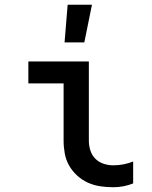

<svg xmlns="http://www.w3.org/2000/svg" viewBox="-20 -778 640 806"><path d="M455 8Q428 8 401 4Q374 0 349.5 -11Q325 -22 304.5 -40.5Q284 -59 270.5 -82.5Q257 -106 252 -133Q247 -160 247 -187V-428H99V-520H353V-187Q353 -166 359.5 -146Q366 -126 380.5 -111.5Q395 -97 415 -90.5Q435 -84 455 -84Q477 -84 498 -88Q519 -92 539 -100V-8Q519 0 498 4Q477 8 455 8ZM251 -600 264 -758H366L334 -600Z"/></svg>

Font: Iosevka Semibold Extended
Style: Regular
Weight: 600
Width: 7
Monospace: yes
Designer: Belleve Invis
Foundry: Belleve Invis
Version: Version 32.5.0; ttfautohint (v1.8.4)